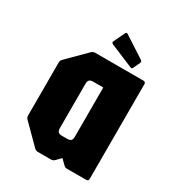

<svg xmlns="http://www.w3.org/2000/svg" viewBox="-170 -815 849 922"><g transform="rotate(30 254.5 -354.0)"><path d="M179 0Q167.5 0 159 -8.5L59 -108.5Q50.5 -116.5 50.5 -128.5V-421.5Q50.5 -433.5 59 -441.5L159 -541.5Q167.5 -550 179 -550H446.5Q459 -550 459 -537.5V-12.5Q459 0 446.5 0H338.5Q332 0 328.5 -2.5Q325 -5 321 -8.5L296 -33.5L271 -8.5Q263 0 251 0ZM240 -125H269.5Q284.5 -125 290.2 -131.5Q296 -138 296 -153V-425H240.5Q225 -425 219 -418.5Q213 -412 213 -397V-153Q213 -138 219 -131.5Q225 -125 240 -125ZM360 -574.5 232.5 -628Q223 -633 227 -641L255 -700Q259.5 -712 268.5 -706.5L385 -631Q394 -625 390.5 -616L373 -579Q369.5 -570 360 -574.5Z"/></g></svg>

Font: Jaro 24pt
Style: Regular
Weight: 400
Designer: Agyei Archer, Celine Hurka, Mirko Velimirović
Version: Version 1.000